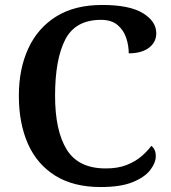

<svg xmlns="http://www.w3.org/2000/svg" viewBox="-20 -744 688 774"><path d="M386 10Q276 10 202.5 -36Q129 -82 92.5 -164.5Q56 -247 56 -358Q56 -466 94 -548.5Q132 -631 206.5 -677.5Q281 -724 392 -724Q502 -724 556 -691Q610 -658 610 -610Q610 -574 580.5 -551.5Q551 -529 499 -529Q499 -561 488.5 -592Q478 -623 453.5 -643.5Q429 -664 387 -664Q284 -664 243 -584.5Q202 -505 202 -358Q202 -217 249 -141Q296 -65 406 -65Q455 -65 489.5 -78.5Q524 -92 548.5 -112.5Q573 -133 590 -156Q608 -143 608 -114Q608 -88 586 -59Q564 -30 515.5 -10Q467 10 386 10Z"/></svg>

Font: Noto Serif Toto SemiBold
Style: Regular
Weight: 600
Designer: Monotype Design Team
Foundry: Monotype Imaging Inc.
Version: Version 2.001; ttfautohint (v1.8.4.7-5d5b)